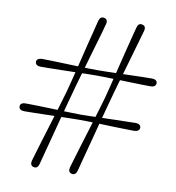

<svg xmlns="http://www.w3.org/2000/svg" viewBox="-80 -772 775 847"><g transform="rotate(10 308.0 -349.0)"><path d="M237.5 -345Q233.5 -330 226.5 -304.5Q219.5 -279 211.2 -247.8Q203 -216.5 194.2 -182.8Q185.5 -149 177 -117.2Q168.5 -85.5 161.5 -58.8Q154.5 -32 150 -15Q144 5.5 127 2Q117.5 0 114.5 -7.2Q111.5 -14.5 114 -24.5Q118.5 -39.5 126 -64.8Q133.5 -90 143 -121.5Q152.5 -153 163 -186.8Q173.5 -220.5 183 -252.2Q192.5 -284 200.2 -310Q208 -336 212.5 -352Q217 -368 223.5 -394Q230 -420 237.8 -451.5Q245.5 -483 253.8 -516.8Q262 -550.5 270 -582.5Q278 -614.5 284.8 -641Q291.5 -667.5 295.5 -684Q302 -704.5 319 -700.5Q328.5 -698.5 331.5 -691.5Q334.5 -684.5 331.5 -674.5Q327.5 -658 320 -632.2Q312.5 -606.5 303.2 -574.8Q294 -543 284.2 -509.5Q274.5 -476 265.5 -444.5Q256.5 -413 249 -387.2Q241.5 -361.5 237.5 -345ZM329.5 -468Q344 -468 368.2 -468.5Q392.5 -469 421.5 -469.8Q450.5 -470.5 479.5 -471.5Q508.5 -472.5 533.2 -473Q558 -473.5 573 -473.5Q583.5 -473.5 590 -469.2Q596.5 -465 596.5 -456.5Q596.5 -448 590 -443.2Q583.5 -438.5 573 -438.5Q558.5 -438.5 534 -439Q509.5 -439.5 480.5 -440.5Q451.5 -441.5 422.2 -442.2Q393 -443 368.8 -443.5Q344.5 -444 329.5 -444Q314 -444 289 -443.5Q264 -443 234 -442.2Q204 -441.5 174.2 -440.8Q144.5 -440 119.5 -439.8Q94.5 -439.5 79.5 -439.5Q69 -439.5 62.5 -444Q56 -448.5 56 -457Q56 -465.5 62.5 -469.8Q69 -474 79.5 -474.5Q95 -474.5 120.2 -473.8Q145.5 -473 175.2 -472Q205 -471 234.8 -470Q264.5 -469 289.5 -468.5Q314.5 -468 329.5 -468ZM292 -238.5Q277 -238.5 252 -238Q227 -237.5 197 -236.8Q167 -236 137.2 -235.2Q107.5 -234.5 82.5 -234Q57.5 -233.5 42.5 -233.5Q32 -233.5 25.5 -238Q19 -242.5 19 -251Q19 -260 25.5 -264.2Q32 -268.5 42.5 -268.5Q58 -268.5 83.2 -268Q108.5 -267.5 138.2 -266.5Q168 -265.5 197.8 -264.5Q227.5 -263.5 252.5 -262.8Q277.5 -262 292.5 -262Q307 -262 331.2 -262.8Q355.5 -263.5 384.5 -264.2Q413.5 -265 442.5 -265.8Q471.5 -266.5 496 -267Q520.5 -267.5 536 -268Q546.5 -268 553 -263.5Q559.5 -259 559.5 -250.5Q559.5 -242 553 -237.5Q546.5 -233 536 -232.5Q521 -233 496.5 -233.2Q472 -233.5 443.2 -234.5Q414.5 -235.5 385.2 -236.5Q356 -237.5 331.5 -238Q307 -238.5 292 -238.5ZM320.5 -15Q314.5 5.5 297.5 2Q288 0 285 -7.2Q282 -14.5 284.5 -24.5Q289 -39.5 296.5 -64.8Q304 -90 313.5 -121.5Q323 -153 333.5 -186.8Q344 -220.5 353.5 -252.2Q363 -284 370.8 -310Q378.5 -336 383 -352Q387.5 -368 394 -394Q400.5 -420 408.2 -451.5Q416 -483 424.2 -516.8Q432.5 -550.5 440.5 -582.5Q448.5 -614.5 455.2 -640.8Q462 -667 466.5 -684Q472 -704.5 489.5 -700.5Q499 -698.5 502 -691.5Q505 -684.5 502 -674Q497.5 -658 490 -632Q482.5 -606 473.5 -574.5Q464.5 -543 454.8 -509.5Q445 -476 436 -444.5Q427 -413 419.5 -387Q412 -361 408 -345Q404 -330 397 -304.5Q390 -279 381.8 -247.8Q373.5 -216.5 364.8 -182.8Q356 -149 347.5 -117.2Q339 -85.5 332 -58.8Q325 -32 320.5 -15Z"/></g></svg>

Font: Fraunces 60pt
Style: Regular
Weight: 400
Version: Version 1.000;[b76b70a41]